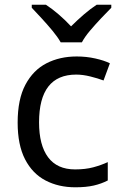

<svg xmlns="http://www.w3.org/2000/svg" viewBox="-20 -786 520 816"><path d="M300 10Q229 10 173.5 -19Q118 -48 86.5 -109Q55 -170 55 -265Q55 -364 88 -426Q121 -488 177.5 -517Q234 -546 306 -546Q347 -546 385 -537.5Q423 -529 447 -517L420 -444Q396 -453 364 -461Q332 -469 304 -469Q146 -469 146 -266Q146 -169 184.5 -117.5Q223 -66 299 -66Q343 -66 376.5 -75Q410 -84 438 -97V-19Q411 -5 378.5 2.5Q346 10 300 10ZM238 -606Q225 -629 203 -655.5Q181 -682 157 -708Q133 -734 115 -753V-766H175Q201 -749 229 -725Q257 -701 282 -674Q309 -701 337 -725Q365 -749 391 -766H453V-753Q434 -734 409.5 -708Q385 -682 362.5 -655.5Q340 -629 328 -606Z"/></svg>

Font: Noto Sans Avestan
Style: Regular
Weight: 400
Designer: Monotype Design Team
Foundry: Monotype Imaging Inc.
Version: Version 2.003; ttfautohint (v1.8.4.7-5d5b)